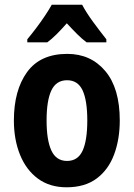

<svg xmlns="http://www.w3.org/2000/svg" viewBox="-20 -786 569 816"><path d="M489 -274Q489 -194 465 -129.5Q441 -65 391 -27.5Q341 10 263 10Q191 10 141 -27Q91 -64 65 -128.5Q39 -193 39 -274Q39 -402 95 -479.5Q151 -557 266 -557Q366 -557 427.5 -484Q489 -411 489 -274ZM178 -274Q178 -190 198.5 -146Q219 -102 265 -102Q311 -102 331 -145.5Q351 -189 351 -274Q351 -359 331 -402Q311 -445 265 -445Q219 -445 198.5 -402Q178 -359 178 -274ZM329 -766Q347 -732 376 -692.5Q405 -653 432 -619V-606H348Q328 -621 307.5 -641.5Q287 -662 264 -687Q241 -661 220.5 -640.5Q200 -620 181 -606H96V-619Q112 -638 132.5 -665Q153 -692 171 -719Q189 -746 200 -766Z"/></svg>

Font: Noto Sans Lao Condensed
Style: Bold
Weight: 700
Width: 3
Designer: Monotype Design Team
Foundry: Monotype Imaging Inc.
Version: Version 2.003; ttfautohint (v1.8.4.7-5d5b)